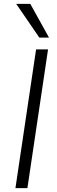

<svg xmlns="http://www.w3.org/2000/svg" viewBox="-20 -975 294 995"><path d="M60 0 167 -719H229L122 0ZM184 -780 64 -955H137L234 -780Z"/></svg>

Font: Nunitoga
Style: Light Italic
Weight: 300
Italic angle: -9°
Designer: Vernon Adams
Foundry: Vernon Adams
Version: Version 1.0